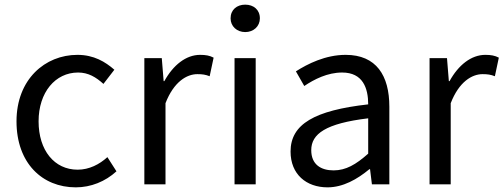

<svg xmlns="http://www.w3.org/2000/svg" viewBox="-20 -793 2166 826"><path d="M306 13C371 13 433 -12 481 -56L442 -117C408 -86 364 -63 314 -63C214 -63 146 -146 146 -271C146 -396 218 -481 316 -481C360 -481 393 -461 425 -432L472 -493C433 -527 384 -557 313 -557C174 -557 51 -452 51 -271C51 -91 162 13 306 13Z M601 0H692V-349C728 -442 784 -474 829 -474C851 -474 864 -472 882 -465L899 -545C882 -554 865 -557 841 -557C780 -557 725 -513 687 -444H684L676 -543H601Z M989 0H1080V-543H989ZM1035 -655C1071 -655 1098 -680 1098 -714C1098 -751 1071 -773 1035 -773C999 -773 972 -751 972 -714C972 -680 999 -655 1035 -655Z M1389 13C1456 13 1517 -22 1569 -65H1572L1580 0H1655V-334C1655 -468 1599 -557 1467 -557C1380 -557 1303 -518 1253 -486L1289 -423C1332 -452 1389 -481 1452 -481C1541 -481 1564 -414 1564 -344C1333 -318 1230 -259 1230 -141C1230 -43 1298 13 1389 13ZM1415 -60C1361 -60 1319 -85 1319 -147C1319 -217 1381 -262 1564 -284V-132C1511 -85 1468 -60 1415 -60Z M1828 0H1919V-349C1955 -442 2011 -474 2056 -474C2078 -474 2091 -472 2109 -465L2126 -545C2109 -554 2092 -557 2068 -557C2007 -557 1952 -513 1914 -444H1911L1903 -543H1828Z"/></svg>

Font: Noto Sans CJK SC Regular
Style: Regular
Weight: 400
Designer: Ryoko NISHIZUKA (kana & ideographs); Paul D. Hunt (Latin, Greek & Cyrillic); Wenlong ZHANG (bopomofo); Sandoll Communica
Foundry: Adobe Systems Incorporated
Version: Version 1.004;PS 1.004;hotconv 1.0.82;makeotf.lib2.5.63406